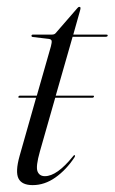

<svg xmlns="http://www.w3.org/2000/svg" viewBox="-20 -530 333 558"><path d="M33.5 -249Q34.5 -252 37.5 -252H87L128 -395.5Q131 -407 130 -411.5Q129 -416 121.5 -417L75 -422.5Q71.5 -423 71.5 -426Q71.5 -429.5 76 -429.5H131Q138.5 -429.5 142 -434L204.5 -506Q207.5 -510 210.5 -510Q214 -510 214 -506.5Q214 -503.5 212 -497L193 -429.5H289Q293 -429.5 293 -427Q293 -423 286 -423H191L142 -252H250.5Q254 -252 253 -249Q252 -246 249 -246H140.5L96 -90Q83.5 -46 89 -32Q94.5 -18 110.5 -18Q145.5 -18 192 -75.5Q195 -80 197 -79Q199.5 -77.5 196 -72Q172 -36 140.8 -14Q109.5 8 75 8Q43.5 8 33.8 -11.2Q24 -30.5 37 -77L85 -246H36Q32.5 -246 33.5 -249Z"/></svg>

Font: Fraunces 144pt S000 Light
Style: Italic
Weight: 300
Italic angle: -16°
Version: Version 1.000; ttfautohint (v1.8.3)